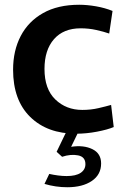

<svg xmlns="http://www.w3.org/2000/svg" viewBox="-20 -551 525 807"><path d="M300 11Q179 11 107 -59.5Q35 -130 35 -258Q35 -338 67 -399.5Q99 -461 161 -496Q223 -531 313 -531Q346 -531 383.5 -524.5Q421 -518 453 -505L439 -410Q416 -418 384.5 -425Q353 -432 319 -432Q247 -432 207 -386.5Q167 -341 167 -261Q167 -177 212.5 -133Q258 -89 326 -89Q362 -89 394 -96.5Q426 -104 447 -110L458 -17Q432 -6 387.5 2.5Q343 11 300 11ZM263 236Q214 236 167 222L187 180Q205 184 224 186.5Q243 189 260 189Q299 189 319 175.5Q339 162 339 139Q339 108 308 102Q277 96 241 108L218 87L260 0H311L279 66Q332 58 368.5 76Q405 94 405 136Q405 183 366 209.5Q327 236 263 236Z"/></svg>

Font: Murecho Medium
Style: Regular
Weight: 500
Designer: Neil Summerour
Foundry: Positype
Version: Version 1.010; ttfautohint (v1.8.3)